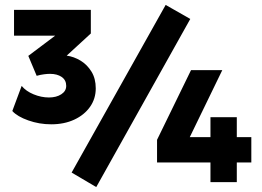

<svg xmlns="http://www.w3.org/2000/svg" viewBox="-20 -740 1065 780"><path d="M188 -235Q139.5 -235 95 -250.8Q50.5 -266.5 30 -289L68 -391Q85.5 -369.5 116.5 -356.8Q147.5 -344 179 -344Q209 -344 229 -357Q249 -370 249 -391Q249 -414.5 230.8 -427.2Q212.5 -440 183 -440Q172.5 -440 158.8 -438.2Q145 -436.5 129 -432L95 -513L204 -595H37V-700H349V-604L251 -514Q280 -510 307 -493.8Q334 -477.5 351.5 -449.2Q369 -421 369 -381Q369 -339 345.8 -306Q322.5 -273 281.8 -254Q241 -235 188 -235ZM835 0V-80H618V-172L756 -455H883L751 -183H835V-264H942V-183H1001V-80H942V0ZM371 20 271 -39 653 -720 753 -663Z"/></svg>

Font: Geologica Cursive Black
Style: Regular
Weight: 900
Designer: Sindre Bremnes, Frode Helland
Foundry: Monokrom Skriftforlag AS
Version: Version 1.010;gftools[0.9.28]